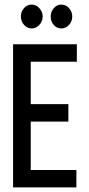

<svg xmlns="http://www.w3.org/2000/svg" viewBox="-20 -817 390 837"><path d="M37 0V-624H315V-548H114V-363H278V-287H114V-76H313V0ZM118 -693Q99 -693 85 -708.5Q71 -724 71 -745Q71 -766 84.5 -781.5Q98 -797 118 -797Q138 -797 152 -781Q166 -765 166 -745Q166 -724 151.5 -708.5Q137 -693 118 -693ZM247 -693Q228 -693 214.5 -708Q201 -723 201 -745Q201 -766 214.5 -781.5Q228 -797 247 -797Q268 -797 281.5 -781Q295 -765 295 -745Q295 -724 281 -708.5Q267 -693 247 -693Z"/></svg>

Font: Inconsolata ExtraCondensed SemiBold
Style: Regular
Weight: 600
Width: 2
Monospace: yes
Designer: Raph Levien, Cyreal, Brenton Simpson
Foundry: Raph Levien, Cyreal, Google
Version: Version 3.001; ttfautohint (v1.8.2.53-6de2)